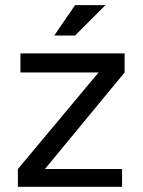

<svg xmlns="http://www.w3.org/2000/svg" viewBox="-20 -718 548 738"><path d="M58.6 -512.7H459V-439.5L152.8 -68.4H449.2V0H48.8V-68.4L358.9 -439.5H58.6ZM268.6 -698.2H385.3L268.6 -581.5H188.5Z"/></svg>

Font: Voltera
Style: Regular
Weight: 400
Designer: Bernd Montag
Version: Version 1.301